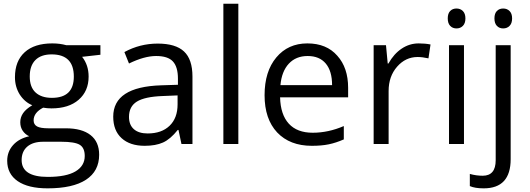

<svg xmlns="http://www.w3.org/2000/svg" viewBox="-20 -780 2872 1040"><path d="M242.2 -85H336.9Q423.8 -85 470.5 -48.3Q517.1 -11.7 517.1 58.1Q517.1 147 445.8 193.6Q374.5 240.2 237.8 240.2Q132.8 240.2 75.9 201.2Q19 162.1 19 90.8Q19 42 50.5 6.3Q82 -29.3 138.2 -42Q116.7 -51.8 103.3 -71.3Q89.8 -90.8 89.8 -117.9Q89.8 -145 105.2 -167.2Q120.6 -189.5 154.8 -210Q113.8 -226.6 86.9 -268.1Q61 -309.6 61 -361.8Q61 -449.2 113.8 -497.1Q166.5 -544.9 263.2 -544.9Q304.2 -544.9 338.9 -535.2H523.9V-483.4L424.8 -472.2Q460 -427.7 460 -365.2Q460 -286.6 406.2 -239.7Q352.5 -192.9 258.8 -192.9Q236.3 -192.9 213.9 -196.8Q162.1 -169.9 162.1 -127.9Q162.1 -105.5 180.7 -95.2Q199.2 -85 242.2 -85ZM259.8 -485.4Q202.1 -485.4 171.6 -454.6Q141.1 -423.8 141.1 -366Q141.1 -308.1 172.6 -279.1Q204.1 -250 261.2 -250Q379.9 -250 379.9 -365.2Q379.9 -485.4 259.8 -485.4ZM311 -12.2H213.9Q158.2 -12.2 127.7 14.2Q97.2 40.5 97.2 86.9Q97.2 178.2 238.8 178.2Q338.9 178.2 388.9 148.4Q439 118.7 439 64.9Q439 21 412.1 4.4Q385.3 -12.2 311 -12.2Z M653.8 -498Q737.8 -543.9 834.5 -543.9Q931.2 -543.9 976.8 -501.2Q1022.5 -458.5 1022.5 -365.2V0H962.9L946.8 -76.2H942.9Q902.8 -25.9 863 -8.1Q823.2 9.8 763.7 9.8Q684.1 9.8 638.7 -31.5Q593.3 -72.8 593.3 -147.9Q593.3 -309.6 853 -317.9L943.8 -320.8V-354Q943.8 -417.5 916.7 -447Q889.6 -476.6 825.7 -476.6Q761.7 -476.6 678.7 -436ZM678.7 -147Q678.7 -103.5 705.1 -80.3Q731.4 -57.1 779.8 -57.1Q855.5 -57.1 898.7 -98.9Q941.9 -140.6 941.9 -214.8V-263.2L860.8 -259.8Q764.2 -256.3 721.4 -229.7Q678.7 -203.1 678.7 -147Z M1271 0H1189.9V-759.8H1271Z M1668.9 9.8Q1550.3 9.8 1481.4 -62.5Q1413.1 -135.3 1413.1 -264.2Q1413.1 -393.1 1476.8 -469Q1540.5 -544.9 1644.8 -544.9Q1749 -544.9 1807.1 -478Q1865.7 -413.1 1865.7 -304.2V-252.9H1497.1Q1499.5 -159.2 1544.4 -110.1Q1589.4 -61 1673.8 -61Q1758.3 -61 1842.3 -97.2V-24.9Q1799.8 -6.3 1761 1.7Q1722.2 9.8 1668.9 9.8ZM1778.8 -318.8Q1778.8 -395 1744.6 -435.8Q1710.4 -476.6 1646.7 -476.6Q1583 -476.6 1544.4 -435.1Q1505.9 -393.6 1499 -318.8Z M2248 -544.9Q2283.2 -544.9 2312 -539.1L2300.8 -463.9Q2267.6 -471.2 2242.2 -471.2Q2176.8 -471.2 2130.9 -418.7Q2085 -366.2 2085 -287.1V0H2003.9V-535.2H2070.8L2080.1 -436H2084Q2113.8 -488.8 2156 -516.8Q2198.2 -544.9 2248 -544.9Z M2405.3 -680.4Q2405.3 -707 2418.5 -720.5Q2431.6 -733.9 2452.6 -733.9Q2473.6 -733.9 2487.3 -720.2Q2501 -706.5 2501 -680.2Q2501 -653.8 2487.3 -639.9Q2473.6 -626 2452.6 -626Q2431.6 -626 2418.5 -639.9Q2405.3 -653.8 2405.3 -680.4ZM2493.2 0H2412.1V-535.2H2493.2Z M2658.2 -680.4Q2658.2 -707 2671.4 -720.5Q2684.6 -733.9 2705.6 -733.9Q2726.6 -733.9 2740.2 -720.2Q2753.9 -706.5 2753.9 -680.2Q2753.9 -653.8 2740.2 -639.9Q2726.6 -626 2705.6 -626Q2684.6 -626 2671.4 -639.9Q2658.2 -653.8 2658.2 -680.4ZM2746.1 -535.2V82Q2746.1 240.2 2600.1 240.2Q2552.7 240.2 2524.9 228V162.1Q2559.6 171.9 2594.7 171.9Q2665 171.9 2665 87.9V-535.2Z"/></svg>

Font: Open Sans Hebrew
Style: Regular
Weight: 400
Foundry: Ascender Corporation, Yanek Iontef
Version: Version 2.001;PS 002.001;hotconv 1.0.70;makeotf.lib2.5.58329